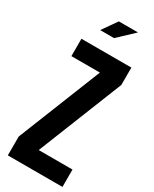

<svg xmlns="http://www.w3.org/2000/svg" viewBox="-232 -970 819 1024"><g transform="rotate(30 177.0 -457.5)"><path d="M17 0H353.5V-107H145.5L353.5 -628V-735H46V-628H221.5L17 -116ZM109.5 -825H195L290.5 -915H172.5Z"/></g></svg>

Font: League Gothic SemiExpanded
Style: Regular
Weight: 400
Width: 6
Designer: The League of Moveable Type
Version: Version 1.600; ttfautohint (v1.8.3)